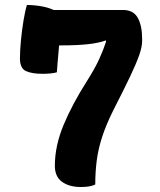

<svg xmlns="http://www.w3.org/2000/svg" viewBox="-20 -740 640 770"><path d="M362 0Q342 10 305 10Q257 10 228.5 -11Q200 -32 200 -75Q200 -155 235 -239Q270 -323 330 -417Q361 -466 378 -503.5Q395 -541 405 -572V-578Q374 -567 330.5 -562.5Q287 -558 226 -558H217Q214 -521 211 -489Q208 -457 208 -450Q186 -444 150 -444Q108 -444 84 -455Q60 -466 60 -506Q60 -537 64 -578.5Q68 -620 74.5 -659Q81 -698 88 -720Q116 -720 145 -715Q174 -710 195 -700H473Q515 -700 532.5 -668.5Q550 -637 550 -584V-575Q550 -552 538 -518Q526 -484 501 -431.5Q476 -379 435 -299Q406 -241 390 -192Q374 -143 368 -96.5Q362 -50 362 0Z"/></svg>

Font: Recursive Mn Csl St XBd
Style: Regular
Weight: 800
Monospace: yes
Version: Version 1.079;hotconv 1.0.112;makeotfexe 2.5.65598; ttfautoh